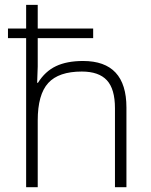

<svg xmlns="http://www.w3.org/2000/svg" viewBox="-20 -780 630 800"><path d="M13.2 -621.1V-661.1H88.9V-759.8H137.2V-661.1H368.2V-621.1H137.2V-502.9L134.8 -435.1H138.2Q168 -482.9 213.4 -504.4Q258.8 -525.9 326.2 -525.9Q506.8 -525.9 506.8 -332V0H459V-329.1Q459 -409.2 425.3 -445.6Q391.6 -481.9 320.8 -481.9Q224.6 -481.9 180.9 -434.1Q137.2 -386.2 137.2 -277.8V0H88.9V-621.1Z"/></svg>

Font: Open Sans Light
Style: Regular
Weight: 300
Foundry: Ascender Corporation
Version: Version 1.10